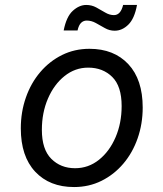

<svg xmlns="http://www.w3.org/2000/svg" viewBox="-20 -737 658 775"><path d="M341 -540Q440 -540 498 -478Q556 -416 556 -303Q556 -237 535.5 -178.5Q515 -120 477.5 -76Q440 -32 389.5 -7Q339 18 279 18Q180 18 122 -44Q64 -106 64 -219Q64 -285 84.5 -343.5Q105 -402 142.5 -446Q180 -490 230.5 -515Q281 -540 341 -540ZM471 -309Q471 -389 433 -426.5Q395 -464 336 -464Q283 -464 240.5 -430Q198 -396 173.5 -339Q149 -282 149 -213Q149 -134 187 -96Q225 -58 283 -58Q337 -58 379.5 -92Q422 -126 446.5 -183Q471 -240 471 -309ZM477 -717H533Q523 -662 498 -637.5Q473 -613 443 -613Q422 -613 403.5 -623.5Q385 -634 367 -644Q349 -654 330 -654Q317 -654 307.5 -645Q298 -636 293 -614H237Q248 -670 274 -693.5Q300 -717 328 -717Q350 -717 368.5 -707Q387 -697 404.5 -686.5Q422 -676 440 -676Q467 -676 477 -717Z"/></svg>

Font: Fragment Mono SC
Style: Italic
Weight: 400
Italic angle: -12°
Monospace: yes
Designer: Wei Huang based on Nimbus Sans by URW Studio, based on Helvetica by Max Miedinger.
Foundry: Wei Huang
Version: Version 1.012; ttfautohint (v1.8.4.7-5d5b)